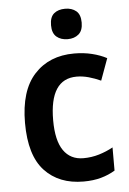

<svg xmlns="http://www.w3.org/2000/svg" viewBox="-54 -792 565 842"><g transform="rotate(-5 228.5 -371.0)"><path d="M280 10Q172 10 109 -57.5Q46 -125 46 -268Q46 -410 111.5 -481.5Q177 -553 287 -553Q329 -553 365.5 -544Q402 -535 430 -520L395 -424Q369 -436 342 -443.5Q315 -451 289 -451Q170 -451 170 -269Q170 -180 200.5 -136Q231 -92 288 -92Q324 -92 357 -102Q390 -112 419 -128V-26Q391 -9 357 0.5Q323 10 280 10ZM265 -752Q294 -752 313 -736.5Q332 -721 332 -685Q332 -650 313 -634Q294 -618 265 -618Q235 -618 216 -634Q197 -650 197 -685Q197 -721 215.5 -736.5Q234 -752 265 -752Z"/></g></svg>

Font: Noto Sans Khmer UI SemiCondensed SemiBold
Style: Regular
Weight: 600
Width: 4
Designer: Danh Hong and the Monotype Design Team
Foundry: Monotype Imaging Inc.
Version: Version 2.002; ttfautohint (v1.8.4.7-5d5b)